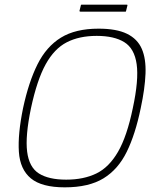

<svg xmlns="http://www.w3.org/2000/svg" viewBox="-20 -799 661 824"><path d="M79 -335Q103 -447 141 -523Q179 -599 241.5 -637.5Q304 -676 403 -676Q480 -676 525 -654Q570 -632 588.5 -589.5Q607 -547 604.5 -483Q602 -419 584 -335Q561 -223 524 -147.5Q487 -72 424 -33.5Q361 5 258 5Q159 5 112.5 -33.5Q66 -72 61 -147.5Q56 -223 79 -335ZM113 -335Q88 -215 96.5 -148Q105 -81 147 -54.5Q189 -28 264 -28Q339 -28 393.5 -54.5Q448 -81 486.5 -147.5Q525 -214 550 -335Q576 -456 566.5 -523.5Q557 -591 513.5 -618Q470 -645 395 -645Q320 -645 266.5 -617.5Q213 -590 176 -523Q139 -456 113 -335ZM521 -752Q521 -751 520.5 -750Q520 -749 518 -749H325Q323 -749 322 -750Q321 -751 321 -752L327 -776Q327 -778 328 -778.5Q329 -779 331 -779H524Q526 -779 526.5 -778.5Q527 -778 527 -776Z"/></svg>

Font: Glory Thin Thin
Style: Italic
Weight: 250
Italic angle: -12°
Version: Version 1.011